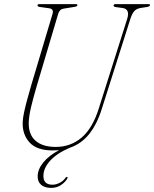

<svg xmlns="http://www.w3.org/2000/svg" viewBox="-20 -720 750 935"><path d="M461 -191.5 599.5 -628.5Q614 -676 577 -681L544 -685.5Q533 -687 533 -693.5Q533 -700 543.5 -700H703.5Q710.5 -700 710.5 -695.5Q710.5 -688.5 696 -686L664 -681Q645.5 -678 634.8 -666.8Q624 -655.5 615 -628.5L476 -190.5Q452.5 -115 414 -67Q375.5 -19 318.5 0H319Q257.5 26 224.8 62Q192 98 191.5 134.5Q190 179.5 235.5 179.5Q252 179.5 269.5 171Q287 162.5 298.5 146.5Q302.5 141 306.5 141.5Q310.5 141.5 308.5 148Q300.5 164.5 279 179.8Q257.5 195 229.5 195Q197 195 179.8 179.5Q162.5 164 163.5 137Q164 104 191 70.8Q218 37.5 268 11Q252.5 12.5 236 12.5Q159.5 12.5 124 -26.2Q88.5 -65 90.5 -124.5Q91 -143.5 97.2 -173Q103.5 -202.5 113 -237Q122.5 -271.5 132 -304.5L236 -653Q242.5 -675.5 221 -679.5L174.5 -686Q162.5 -687.5 162.5 -694Q163 -700 172.5 -700H349Q357 -700 357 -695.5Q357 -688.5 343 -686.5L290 -678Q270 -675 263.5 -653L159.5 -303Q141.5 -242 131.2 -198.5Q121 -155 120 -124.5Q118 -66 152.5 -35.2Q187 -4.5 251.5 -4.5Q324 -4.5 377.5 -50Q431 -95.5 461 -191.5Z"/></svg>

Font: Fraunces 144pt S050 Thin
Style: Italic
Weight: 100
Italic angle: -16°
Version: Version 1.000; ttfautohint (v1.8.3)